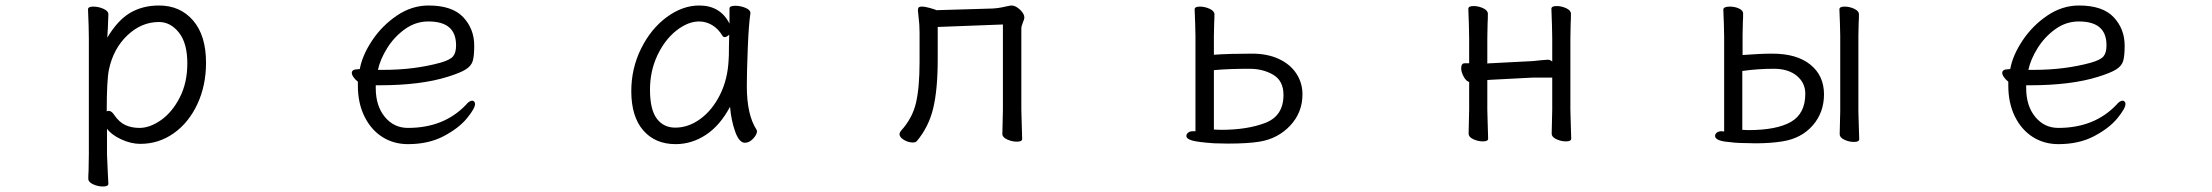

<svg xmlns="http://www.w3.org/2000/svg" viewBox="-20 -506 8040 698"><path d="M300 -472Q300 -482 319 -482Q338 -482 356 -474Q374 -466 374 -454L372 -402L370 -369Q408 -433 453.5 -459.5Q499 -486 558 -486Q635 -486 682 -431.5Q729 -377 729 -278Q729 -195 697.5 -127.5Q666 -60 611.5 -21.5Q557 17 490 17Q456 17 420.5 0.5Q385 -16 369 -38V56Q369 61 372 124Q374 154 374 162Q374 172 354 172Q336 172 318.5 164Q301 156 301 144Q301 128 302 116L303 55V-368Q303 -403 300 -472ZM375 -103Q386 -103 396 -87Q414 -61 436.5 -51Q459 -41 487 -41Q525 -41 565.5 -69.5Q606 -98 633.5 -151.5Q661 -205 661 -276Q661 -349 630.5 -387.5Q600 -426 558 -426Q494 -426 443 -377.5Q392 -329 376 -253Q368 -215 368 -101Q372 -103 375 -103Z M1463 -41Q1594 -41 1674 -125Q1686 -140 1697 -140Q1701 -140 1704 -136.5Q1707 -133 1707 -128Q1707 -112 1677.5 -76Q1648 -40 1593 -11Q1538 18 1463 18Q1411 18 1370 -8Q1329 -34 1305 -82.5Q1281 -131 1281 -195V-209Q1272 -216 1265.5 -225Q1259 -234 1259 -241Q1259 -247 1264 -250.5Q1269 -254 1278 -254L1288 -255Q1297 -305 1333 -359Q1369 -413 1423 -449.5Q1477 -486 1538 -486Q1624 -486 1664 -443.5Q1704 -401 1704 -340Q1704 -302 1698.5 -284Q1693 -266 1673 -253.5Q1653 -241 1608 -227Q1510 -196 1359 -196H1346V-186Q1346 -121 1379 -81Q1412 -41 1463 -41ZM1581 -278Q1616 -288 1627 -301Q1638 -314 1638 -341Q1638 -385 1613 -406.5Q1588 -428 1537 -428Q1491 -428 1452 -400Q1413 -372 1387.5 -331Q1362 -290 1354 -252H1374Q1486 -252 1581 -278Z M2695 -193Q2695 -89 2730 -35Q2732 -31 2732 -29Q2732 -17 2718 -2Q2704 13 2688 13Q2667 13 2652.5 -28Q2638 -69 2634 -118Q2598 -50 2546.5 -16Q2495 18 2436 18Q2362 18 2318.5 -32Q2275 -82 2275 -175Q2275 -257 2310.5 -329Q2346 -401 2403.5 -443.5Q2461 -486 2522 -486Q2599 -486 2632 -420V-475Q2632 -485 2653 -485Q2672 -485 2690 -477.5Q2708 -470 2708 -459V-457Q2702 -419 2698.5 -331.5Q2695 -244 2695 -193ZM2614 -371Q2610 -371 2607 -375Q2591 -402 2568.5 -415Q2546 -428 2522 -428Q2481 -428 2439 -395Q2397 -362 2370 -305Q2343 -248 2343 -180Q2343 -108 2367.5 -75Q2392 -42 2435 -42Q2483 -42 2526.5 -74Q2570 -106 2598 -162.5Q2626 -219 2629 -291Q2630 -301 2630 -335L2631 -380Q2622 -371 2614 -371Z M3389 -408V-291Q3389 -180 3372.5 -112Q3356 -44 3313 7Q3309 12 3298 12Q3282 12 3266 2.5Q3250 -7 3250 -19Q3250 -23 3255 -30Q3297 -76 3310 -132Q3323 -188 3323 -281V-387Q3323 -418 3319 -448L3317 -469Q3317 -474 3319 -478Q3322 -482 3331 -482Q3343 -482 3360.5 -477Q3378 -472 3385 -469L3587 -475Q3610 -476 3635 -482Q3653 -486 3657 -486Q3672 -486 3688 -471Q3704 -456 3704 -442Q3704 -437 3698.5 -424Q3693 -411 3693 -402V-107L3694 -69L3696 -1Q3696 9 3677 9Q3659 9 3641.5 1Q3624 -7 3624 -19L3626 -107V-417Z M4325 -419 4323 -472Q4323 -482 4342 -482Q4360 -482 4377.5 -474Q4395 -466 4395 -454Q4395 -435 4394 -422L4393 -375V-307Q4449 -311 4532 -311Q4587 -311 4628.5 -292Q4670 -273 4692.5 -239Q4715 -205 4715 -163Q4715 -97 4670.5 -49.5Q4626 -2 4559 9Q4516 16 4445 16L4395 15Q4336 11 4314.5 5Q4293 -1 4293 -12Q4293 -19 4299.5 -24Q4306 -29 4317 -29H4326V-375ZM4419 -34Q4515 -34 4580.5 -59.5Q4646 -85 4646 -161Q4646 -212 4609 -234Q4572 -256 4522 -256Q4446 -256 4393 -251V-35Z M5554 -224 5400 -216 5387 -215V-108L5388 -70L5390 -2Q5390 8 5371 8Q5353 8 5336 0Q5319 -8 5319 -20L5321 -108V-208Q5310 -211 5301 -227.5Q5292 -244 5292 -258Q5292 -276 5305 -276H5321V-367L5320 -416L5318 -474Q5318 -484 5337 -484Q5355 -484 5372 -476Q5389 -468 5389 -456Q5389 -435 5388 -420L5387 -367V-275Q5391 -276 5399 -276L5553 -284Q5555 -284 5582 -287Q5602 -289 5607 -289Q5616 -289 5623 -282V-367L5622 -416L5620 -474Q5620 -484 5639 -484Q5657 -484 5674 -476Q5691 -468 5691 -456Q5691 -435 5690 -420L5689 -367V-108L5690 -70L5692 -2Q5692 8 5673 8Q5655 8 5638 0Q5621 -8 5621 -20L5623 -108V-224Z M6669 -419 6667 -472Q6667 -482 6686 -482Q6704 -482 6721 -474Q6738 -466 6738 -454Q6738 -435 6737 -422L6736 -375V-101L6737 -65L6739 0Q6739 10 6720 10Q6702 10 6685 2Q6668 -6 6668 -18L6670 -101V-375ZM6247 -418 6245 -471Q6245 -482 6269 -482Q6287 -482 6302 -475Q6317 -468 6317 -457Q6317 -438 6316 -425L6315 -378V-306Q6380 -311 6423 -311Q6512 -311 6561.5 -271Q6611 -231 6611 -163Q6611 -97 6570 -50Q6529 -3 6460 8Q6417 15 6362 15L6318 14Q6291 14 6253 9Q6215 4 6215 -12Q6215 -19 6221.5 -24Q6228 -29 6239 -29L6246 -28Q6248 -28 6248 -29V-374ZM6335 -33Q6439 -33 6491 -63Q6543 -93 6543 -165Q6543 -205 6512 -230.5Q6481 -256 6429 -256Q6370 -256 6314 -248V-34Z M7463 -41Q7594 -41 7674 -125Q7686 -140 7697 -140Q7701 -140 7704 -136.5Q7707 -133 7707 -128Q7707 -112 7677.5 -76Q7648 -40 7593 -11Q7538 18 7463 18Q7411 18 7370 -8Q7329 -34 7305 -82.5Q7281 -131 7281 -195V-209Q7272 -216 7265.5 -225Q7259 -234 7259 -241Q7259 -247 7264 -250.5Q7269 -254 7278 -254L7288 -255Q7297 -305 7333 -359Q7369 -413 7423 -449.5Q7477 -486 7538 -486Q7624 -486 7664 -443.5Q7704 -401 7704 -340Q7704 -302 7698.5 -284Q7693 -266 7673 -253.5Q7653 -241 7608 -227Q7510 -196 7359 -196H7346V-186Q7346 -121 7379 -81Q7412 -41 7463 -41ZM7581 -278Q7616 -288 7627 -301Q7638 -314 7638 -341Q7638 -385 7613 -406.5Q7588 -428 7537 -428Q7491 -428 7452 -400Q7413 -372 7387.5 -331Q7362 -290 7354 -252H7374Q7486 -252 7581 -278Z"/></svg>

Font: Iansui
Style: Regular
Weight: 400
Designer: But Ko / Fontworks Inc.
Foundry: zi-hi.com / Fontworks Inc.
Version: Version 1.002